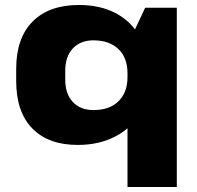

<svg xmlns="http://www.w3.org/2000/svg" viewBox="-20 -571 792 771"><path d="M292 11Q174 11 109.5 -55.5Q45 -122 45 -246V-294Q45 -418 111 -484.5Q177 -551 297 -551Q381 -551 443 -519Q491 -494 522 -453L563 -540H690V180H492V-56Q469 -36 441 -22Q377 11 292 11ZM355 -129Q420 -129 456 -164.5Q492 -200 492 -262V-277Q492 -339 455.5 -374Q419 -409 355 -409Q303 -409 272.5 -376.5Q242 -344 242 -287V-250Q242 -194 272.5 -161.5Q303 -129 355 -129Z"/></svg>

Font: Pathway Extreme 8pt Thin 12pt ExtraBold
Style: Regular
Weight: 800
Version: Version 1.001;gftools[0.9.26]